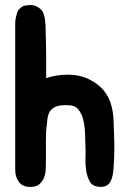

<svg xmlns="http://www.w3.org/2000/svg" viewBox="-20 -737 511 757"><path d="M430 -197Q431 -177 431 -155.5Q431 -134 430 -116Q429 -89 427 -66.5Q425 -44 419 -28.5Q413 -13 400.5 -5.5Q388 2 366 -1Q343 -4 333 -23Q323 -42 319.5 -66.5Q316 -91 317 -116Q318 -141 317 -155Q316 -177 315.5 -205.5Q315 -234 309.5 -259.5Q304 -285 291 -303Q278 -321 252 -322Q219 -324 201.5 -317Q184 -310 176 -296.5Q168 -283 166.5 -264Q165 -245 162 -223L161 -184V-111Q161 -93 160.5 -73.5Q160 -54 154 -38Q148 -22 135.5 -11Q123 0 99 0Q69 0 54.5 -19.5Q40 -39 40 -68V-643Q40 -649 40.5 -654.5Q41 -660 42 -666Q44 -672 45 -677.5Q46 -683 48 -688Q51 -698 58 -703Q63 -708 68 -711Q73 -714 79 -715Q84 -716 90 -716.5Q96 -717 102 -717Q117 -717 131 -708Q137 -704 142 -699.5Q147 -695 150 -687Q158 -668 158 -651Q159 -646 159.5 -636.5Q160 -627 160 -617Q160 -607 160.5 -597.5Q161 -588 161 -583V-578Q162 -546 162 -513Q162 -480 162 -446V-429Q204 -443 250 -442.5Q296 -442 332 -424Q369 -405 388.5 -381Q408 -357 417 -328Q426 -299 427.5 -266Q429 -233 430 -197Z"/></svg>

Font: Jua
Style: Regular
Weight: 400
Version: Version 1.001